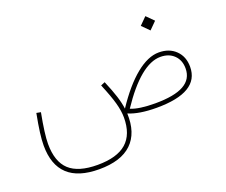

<svg xmlns="http://www.w3.org/2000/svg" viewBox="-128 -767 1423 1207"><g transform="rotate(-20 583.0 -163.0)"><path d="M945.8 -322.8Q1015.6 -322.8 1058.3 -281Q1101.1 -239.3 1101.1 -170.9Q1101.1 0 816.4 0Q699.2 0 629.4 -29.8Q634.8 101.6 563 170.7Q491.2 239.7 345.2 239.7Q66.4 239.7 66.4 -20Q66.4 -56.2 72.8 -105.7Q79.1 -155.3 93.3 -228.5L122.1 -223.1Q95.7 -85 95.7 -20Q95.7 99.1 156 154.8Q216.3 210.4 344.7 210.4Q474.6 210.4 537.8 155Q601.1 99.6 601.1 -13.7Q601.1 -57.1 586.2 -111.3Q571.3 -165.5 535.2 -251.5L563 -263.2Q591.3 -196.3 606.2 -149.4Q621.1 -102.5 626 -63.5Q710.4 -190.4 792 -256.6Q873.5 -322.8 945.8 -322.8ZM945.8 -293Q814.9 -293 654.3 -52.2Q710.4 -29.3 816.9 -29.3Q945.8 -29.3 1008.3 -64.5Q1070.8 -99.6 1070.8 -170.9Q1070.8 -226.1 1036.6 -259.5Q1002.4 -293 945.8 -293ZM897.5 -518.1 945.3 -565.9 993.2 -518.1 945.3 -470.2Z"/></g></svg>

Font: Estedad-FD Thin
Style: Regular
Weight: 100
Designer: Amin Abedi
Version: Version 7.3